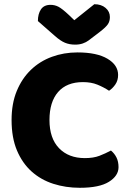

<svg xmlns="http://www.w3.org/2000/svg" viewBox="-20 -874 611 912"><path d="M374 -484Q297 -484 256 -437Q215 -390 215 -304Q215 -217 260.5 -170Q306 -123 383 -123Q424 -123 452.5 -134Q481 -145 507 -159Q524 -145 533.5 -125.5Q543 -106 543 -80Q543 -39 497.5 -10.5Q452 18 359 18Q292 18 233 -1Q174 -20 130 -59.5Q86 -99 60.5 -159.5Q35 -220 35 -304Q35 -382 59.5 -441.5Q84 -501 126.5 -542Q169 -583 226 -604Q283 -625 348 -625Q440 -625 490.5 -595Q541 -565 541 -518Q541 -492 528 -473Q515 -454 498 -443Q472 -460 442.5 -472Q413 -484 374 -484ZM333 -778 428 -854Q461 -854 481.5 -836.5Q502 -819 502 -793Q502 -773 492.5 -759Q483 -745 456 -724L401 -682Q389 -673 373 -667.5Q357 -662 337 -662Q310 -662 288.5 -671Q267 -680 241 -703L160 -774Q160 -808 174.5 -829.5Q189 -851 220 -851Q240 -851 257.5 -842Q275 -833 307 -803Z"/></svg>

Font: Baloo Thambi
Style: Regular
Weight: 400
Designer: Aadarsh Rajan and Ek Type
Foundry: Ek Type
Version: Version 1.443;PS 1.000;hotconv 16.6.51;makeotf.lib2.5.65220;